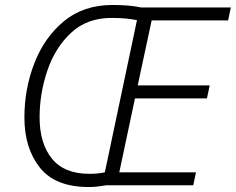

<svg xmlns="http://www.w3.org/2000/svg" viewBox="-20 -744 947 771"><path d="M336 7Q355 7 372.5 5Q390 3 407 0H756L767 -52H459L522 -349H811L822 -401H533L589 -662H896L907 -714H547Q501 -724 432 -724Q316 -724 237.5 -659.5Q159 -595 118.5 -491.5Q78 -388 78 -272Q78 -149 140 -71Q202 7 336 7ZM338 -46Q238 -46 188.5 -107Q139 -168 139 -273Q139 -368 170 -460Q201 -552 265 -612Q329 -672 428 -672Q488 -672 530 -663L401 -52Q374 -46 338 -46Z"/></svg>

Font: Noto Sans UI Light
Style: Italic
Weight: 300
Italic angle: -12°
Designer: Monotype Design Team
Foundry: Monotype Imaging Inc.
Version: Version 1.901